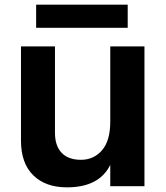

<svg xmlns="http://www.w3.org/2000/svg" viewBox="-20 -762 708 817"><path d="M69.3 -163.1V-564.5H213.9V-197.3Q213.9 -141.6 242.2 -111.8Q270.5 -82 324.7 -82Q378.9 -82 414.1 -122.6Q449.2 -163.1 449.2 -245.1V-564.5H594.7V30.3H449.2V-60.5Q402.3 35.2 264.6 35.2Q173.8 35.2 121.6 -16.1Q69.3 -67.4 69.3 -163.1ZM133.8 -643.6V-742.2H523.4V-643.6Z"/></svg>

Font: GenEi M Gothic v2 Bold
Style: Regular
Weight: 700
Version: Version 2.0